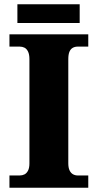

<svg xmlns="http://www.w3.org/2000/svg" viewBox="-20 -874 455 894"><path d="M24 0V-57H72Q84 -57 94 -62Q104 -67 110.5 -79.5Q117 -92 117 -113V-598Q117 -621 110.5 -634Q104 -647 94 -652Q84 -657 72 -657H24V-714H391V-657H342Q329 -657 319 -651.5Q309 -646 303.5 -633.5Q298 -621 298 -598V-114Q298 -93 304 -80.5Q310 -68 320 -62.5Q330 -57 342 -57H391V0ZM61 -767V-854H351V-767Z"/></svg>

Font: Noto Serif Gujarati ExtraBold
Style: Regular
Weight: 800
Version: Version 2.102